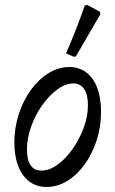

<svg xmlns="http://www.w3.org/2000/svg" viewBox="-20 -730 458 762"><path d="M165 12Q125 12 96.5 -9.5Q68 -31 52.5 -70.5Q37 -110 37 -164Q37 -223 54.5 -277Q72 -331 102.5 -373Q133 -415 172.5 -439.5Q212 -464 255 -464Q294 -464 322.5 -442.5Q351 -421 366 -381Q381 -341 381 -286Q381 -226 363.5 -172.5Q346 -119 316 -77.5Q286 -36 247 -12Q208 12 165 12ZM144 -53Q176 -53 208.5 -76.5Q241 -100 268 -138.5Q295 -177 312 -222.5Q329 -268 329 -313Q329 -354 314 -376.5Q299 -399 271 -399Q240 -399 207.5 -375Q175 -351 147.5 -312.5Q120 -274 103.5 -227.5Q87 -181 87 -136Q87 -95 101.5 -74Q116 -53 144 -53ZM378 -673 281 -506 272 -505 242 -518Q263 -566 281.5 -613.5Q300 -661 317 -709L327 -710L377 -683Z"/></svg>

Font: Alegreya
Style: Italic
Weight: 400
Italic angle: -7°
Designer: Juan Pablo del Peral
Foundry: Huerta Tipografica
Version: Version 2.009